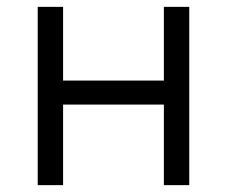

<svg xmlns="http://www.w3.org/2000/svg" viewBox="-20 -540 662 560"><path d="M90 0H164V-235H458V0H532V-520H458V-305H164V-520H90Z"/></svg>

Font: Fixel Display Regular
Style: Regular
Weight: 400
Designer: AlfaBravo + MacPaw
Foundry: Kyrylo Tkachov, Marchela Mozhyna, Serhii Makarenko, Maria Weinstein, Zakhar Kryvoshyya
Version: Version 1.211